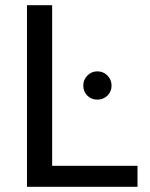

<svg xmlns="http://www.w3.org/2000/svg" viewBox="-20 -720 580 740"><path d="M84 -700H181V-81H510V0H84ZM301 -390Q301 -413 317 -429Q333 -445 355 -445Q378 -445 394 -429Q410 -413 410 -390Q410 -367 394 -351.5Q378 -336 355 -336Q332 -336 316.5 -351.5Q301 -367 301 -390Z"/></svg>

Font: AF Albert Sans Medium
Style: Regular
Weight: 500
Designer: Andreas Rasmussen
Foundry: a.Foundry
Version: Version 1.300;Glyphs 3.2 (3231)